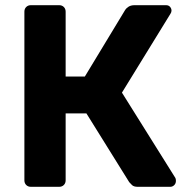

<svg xmlns="http://www.w3.org/2000/svg" viewBox="-20 -720 725 740"><path d="M99 0Q88 0 81 -7Q74 -14 74 -25V-675Q74 -686 81 -693Q88 -700 99 -700H208Q219 -700 226 -693Q233 -686 233 -675V-425H307L462 -681Q467 -689 476 -694.5Q485 -700 499 -700H620Q630 -700 635.5 -693.5Q641 -687 641 -679Q641 -673 637 -667L450 -363L656 -34Q658 -30 658 -23Q658 -13 651.5 -6.5Q645 0 636 0H511Q496 0 489 -6.5Q482 -13 478 -18L313 -283H233V-25Q233 -14 226 -7Q219 0 208 0Z"/></svg>

Font: Rubik SemiBold
Style: Regular
Weight: 600
Designer: Hubert and Fischer
Foundry: Hubert and Fischer
Version: Version 2.300;gftools[0.9.30]